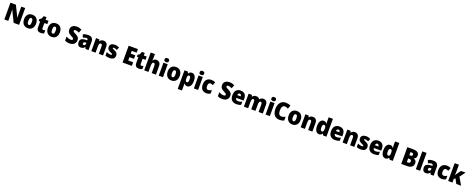

<svg xmlns="http://www.w3.org/2000/svg" viewBox="389 -4108 18737 7681"><g transform="rotate(20 9757.5 -268.0)"><path d="M698 0H466L232 -481H228Q232 -438 234.5 -387.5Q237 -337 237 -300V0H70V-714H302L535 -241H538Q536 -283 533.5 -331Q531 -379 531 -414V-714H698Z M1322 -278Q1322 -193 1293.5 -128Q1265 -63 1207.5 -26.5Q1150 10 1064 10Q985 10 927 -26.5Q869 -63 838 -128Q807 -193 807 -278Q807 -409 873.5 -486Q940 -563 1067 -563Q1142 -563 1199.5 -530Q1257 -497 1289.5 -433Q1322 -369 1322 -278ZM990 -277Q990 -205 1007.5 -167Q1025 -129 1066 -129Q1106 -129 1122.5 -167Q1139 -205 1139 -278Q1139 -350 1122.5 -387Q1106 -424 1065 -424Q1026 -424 1008 -387.5Q990 -351 990 -277Z M1673 -137Q1694 -137 1714.5 -142Q1735 -147 1757 -156V-21Q1727 -7 1694 1.5Q1661 10 1615 10Q1533 10 1488.5 -32.5Q1444 -75 1444 -182V-414H1381V-495L1461 -548L1506 -664H1625V-553H1749V-414H1625V-191Q1625 -137 1673 -137Z M2336 -278Q2336 -193 2307.5 -128Q2279 -63 2221.5 -26.5Q2164 10 2078 10Q1999 10 1941 -26.5Q1883 -63 1852 -128Q1821 -193 1821 -278Q1821 -409 1887.5 -486Q1954 -563 2081 -563Q2156 -563 2213.5 -530Q2271 -497 2303.5 -433Q2336 -369 2336 -278ZM2004 -277Q2004 -205 2021.5 -167Q2039 -129 2080 -129Q2120 -129 2136.5 -167Q2153 -205 2153 -278Q2153 -350 2136.5 -387Q2120 -424 2079 -424Q2040 -424 2022 -387.5Q2004 -351 2004 -277Z M3107 -217Q3107 -156 3078 -104Q3049 -52 2991.5 -21Q2934 10 2847 10Q2784 10 2738 0Q2692 -10 2643 -35V-207Q2695 -178 2748.5 -162.5Q2802 -147 2846 -147Q2885 -147 2903 -162Q2921 -177 2921 -200Q2921 -217 2911 -230.5Q2901 -244 2876 -259Q2851 -274 2808 -296Q2759 -321 2723 -349Q2687 -377 2667.5 -416Q2648 -455 2648 -515Q2648 -615 2715.5 -669.5Q2783 -724 2898 -724Q2958 -724 3010 -709.5Q3062 -695 3107 -673L3053 -524Q3010 -546 2970.5 -558Q2931 -570 2896 -570Q2863 -570 2847.5 -557Q2832 -544 2832 -524Q2832 -506 2842.5 -493Q2853 -480 2879.5 -464.5Q2906 -449 2955 -425Q3028 -388 3067.5 -342Q3107 -296 3107 -217Z M3447 -563Q3544 -563 3599 -512Q3654 -461 3654 -363V0H3528L3494 -73H3491Q3459 -30 3422.5 -10Q3386 10 3323 10Q3252 10 3210.5 -38.5Q3169 -87 3169 -169Q3169 -258 3225.5 -301Q3282 -344 3389 -349L3474 -352V-362Q3474 -398 3457.5 -414Q3441 -430 3412 -430Q3382 -430 3346 -419Q3310 -408 3271 -389L3221 -513Q3266 -537 3322.5 -550Q3379 -563 3447 -563ZM3436 -245Q3390 -243 3370.5 -226.5Q3351 -210 3351 -179Q3351 -150 3364.5 -136.5Q3378 -123 3400 -123Q3431 -123 3452.5 -145Q3474 -167 3474 -202V-247Z M4094 -563Q4175 -563 4224 -513Q4273 -463 4273 -360V0H4092V-304Q4092 -359 4079 -387Q4066 -415 4032 -415Q3986 -415 3970 -374Q3954 -333 3954 -246V0H3773V-553H3911L3934 -482H3942Q3965 -521 4003 -542Q4041 -563 4094 -563Z M4770 -170Q4770 -87 4717.5 -38.5Q4665 10 4552 10Q4500 10 4456 3.5Q4412 -3 4368 -21V-174Q4412 -152 4459.5 -140.5Q4507 -129 4541 -129Q4596 -129 4596 -158Q4596 -169 4588 -178Q4580 -187 4557.5 -198.5Q4535 -210 4491 -229Q4429 -257 4398 -296Q4367 -335 4367 -400Q4367 -480 4423.5 -521.5Q4480 -563 4577 -563Q4628 -563 4672.5 -551Q4717 -539 4764 -516L4716 -393Q4681 -411 4644.5 -422.5Q4608 -434 4581 -434Q4539 -434 4539 -410Q4539 -400 4546.5 -392.5Q4554 -385 4575 -374.5Q4596 -364 4638 -345Q4702 -316 4736 -277.5Q4770 -239 4770 -170Z M5498 0H5103V-714H5498V-563H5288V-445H5483V-294H5288V-153H5498Z M5854 -137Q5875 -137 5895.5 -142Q5916 -147 5938 -156V-21Q5908 -7 5875 1.5Q5842 10 5796 10Q5714 10 5669.5 -32.5Q5625 -75 5625 -182V-414H5562V-495L5642 -548L5687 -664H5806V-553H5930V-414H5806V-191Q5806 -137 5854 -137Z M6205 -641Q6205 -589 6202 -550Q6199 -511 6195 -485H6204Q6227 -526 6261.5 -544.5Q6296 -563 6344 -563Q6422 -563 6473 -513Q6524 -463 6524 -360V0H6343V-304Q6343 -415 6285 -415Q6238 -415 6221.5 -372.5Q6205 -330 6205 -247V0H6024V-760H6205Z M6734 -776Q6776 -776 6803 -757.5Q6830 -739 6830 -691Q6830 -644 6802.5 -625.5Q6775 -607 6734 -607Q6691 -607 6664.5 -625.5Q6638 -644 6638 -691Q6638 -739 6664.5 -757.5Q6691 -776 6734 -776ZM6824 -553V0H6643V-553Z M7438 -278Q7438 -193 7409.5 -128Q7381 -63 7323.5 -26.5Q7266 10 7180 10Q7101 10 7043 -26.5Q6985 -63 6954 -128Q6923 -193 6923 -278Q6923 -409 6989.5 -486Q7056 -563 7183 -563Q7258 -563 7315.5 -530Q7373 -497 7405.5 -433Q7438 -369 7438 -278ZM7106 -277Q7106 -205 7123.5 -167Q7141 -129 7182 -129Q7222 -129 7238.5 -167Q7255 -205 7255 -278Q7255 -350 7238.5 -387Q7222 -424 7181 -424Q7142 -424 7124 -387.5Q7106 -351 7106 -277Z M7854 -563Q7940 -563 7989 -488.5Q8038 -414 8038 -277Q8038 -138 7986 -64Q7934 10 7852 10Q7801 10 7769.5 -10Q7738 -30 7719 -60H7713Q7715 -35 7717 -11Q7719 13 7719 37V240H7538V-553H7684L7710 -483H7719Q7742 -522 7773 -542.5Q7804 -563 7854 -563ZM7789 -419Q7750 -419 7734.5 -388Q7719 -357 7719 -292V-271Q7719 -205 7734 -172Q7749 -139 7789 -139Q7822 -139 7838.5 -171.5Q7855 -204 7855 -277Q7855 -352 7838 -385.5Q7821 -419 7789 -419Z M8229 -776Q8271 -776 8298 -757.5Q8325 -739 8325 -691Q8325 -644 8297.5 -625.5Q8270 -607 8229 -607Q8186 -607 8159.5 -625.5Q8133 -644 8133 -691Q8133 -739 8159.5 -757.5Q8186 -776 8229 -776ZM8319 -553V0H8138V-553Z M8675 10Q8554 10 8486 -58.5Q8418 -127 8418 -274Q8418 -414 8490 -488.5Q8562 -563 8685 -563Q8734 -563 8776.5 -552Q8819 -541 8856 -521L8805 -384Q8774 -400 8746 -408.5Q8718 -417 8689 -417Q8650 -417 8625.5 -381Q8601 -345 8601 -275Q8601 -202 8625.5 -169.5Q8650 -137 8691 -137Q8767 -137 8839 -186V-39Q8806 -16 8766 -3Q8726 10 8675 10Z M9611 -217Q9611 -156 9582 -104Q9553 -52 9495.5 -21Q9438 10 9351 10Q9288 10 9242 0Q9196 -10 9147 -35V-207Q9199 -178 9252.5 -162.5Q9306 -147 9350 -147Q9389 -147 9407 -162Q9425 -177 9425 -200Q9425 -217 9415 -230.5Q9405 -244 9380 -259Q9355 -274 9312 -296Q9263 -321 9227 -349Q9191 -377 9171.5 -416Q9152 -455 9152 -515Q9152 -615 9219.5 -669.5Q9287 -724 9402 -724Q9462 -724 9514 -709.5Q9566 -695 9611 -673L9557 -524Q9514 -546 9474.5 -558Q9435 -570 9400 -570Q9367 -570 9351.5 -557Q9336 -544 9336 -524Q9336 -506 9346.5 -493Q9357 -480 9383.5 -464.5Q9410 -449 9459 -425Q9532 -388 9571.5 -342Q9611 -296 9611 -217Z M9931 -563Q10043 -563 10108 -499Q10173 -435 10173 -310V-225H9860Q9861 -177 9888.5 -150Q9916 -123 9971 -123Q10018 -123 10057.5 -133.5Q10097 -144 10140 -166V-31Q10101 -10 10056 0Q10011 10 9948 10Q9824 10 9751.5 -59.5Q9679 -129 9679 -273Q9679 -419 9747 -491Q9815 -563 9931 -563ZM9937 -434Q9906 -434 9885.5 -413Q9865 -392 9862 -343H10008Q10008 -385 9989 -409.5Q9970 -434 9937 -434Z M10895 -563Q10982 -563 11027.5 -514Q11073 -465 11073 -360V0H10893V-303Q10893 -363 10878 -389Q10863 -415 10834 -415Q10792 -415 10776.5 -376Q10761 -337 10761 -260V0H10581V-303Q10581 -362 10567 -388.5Q10553 -415 10524 -415Q10481 -415 10465.5 -372.5Q10450 -330 10450 -244V0H10269V-553H10407L10431 -485H10438Q10457 -520 10496 -541.5Q10535 -563 10592 -563Q10648 -563 10684 -542.5Q10720 -522 10740 -487H10748Q10771 -523 10808.5 -543Q10846 -563 10895 -563Z M11284 -776Q11326 -776 11353 -757.5Q11380 -739 11380 -691Q11380 -644 11352.5 -625.5Q11325 -607 11284 -607Q11241 -607 11214.5 -625.5Q11188 -644 11188 -691Q11188 -739 11214.5 -757.5Q11241 -776 11284 -776ZM11374 -553V0H11193V-553Z M11803 -570Q11741 -570 11706.5 -512.5Q11672 -455 11672 -354Q11672 -144 11812 -144Q11855 -144 11895 -157Q11935 -170 11975 -189V-30Q11932 -9 11886.5 0.5Q11841 10 11789 10Q11684 10 11616 -34.5Q11548 -79 11515 -161Q11482 -243 11482 -355Q11482 -464 11519 -547Q11556 -630 11626.5 -677Q11697 -724 11798 -724Q11848 -724 11900.5 -712Q11953 -700 12004 -674L11950 -526Q11914 -546 11878.5 -558Q11843 -570 11803 -570Z M12585 -278Q12585 -193 12556.5 -128Q12528 -63 12470.5 -26.5Q12413 10 12327 10Q12248 10 12190 -26.5Q12132 -63 12101 -128Q12070 -193 12070 -278Q12070 -409 12136.5 -486Q12203 -563 12330 -563Q12405 -563 12462.5 -530Q12520 -497 12552.5 -433Q12585 -369 12585 -278ZM12253 -277Q12253 -205 12270.5 -167Q12288 -129 12329 -129Q12369 -129 12385.5 -167Q12402 -205 12402 -278Q12402 -350 12385.5 -387Q12369 -424 12328 -424Q12289 -424 12271 -387.5Q12253 -351 12253 -277Z M13006 -563Q13087 -563 13136 -513Q13185 -463 13185 -360V0H13004V-304Q13004 -359 12991 -387Q12978 -415 12944 -415Q12898 -415 12882 -374Q12866 -333 12866 -246V0H12685V-553H12823L12846 -482H12854Q12877 -521 12915 -542Q12953 -563 13006 -563Z M13466 10Q13383 10 13332 -64.5Q13281 -139 13281 -277Q13281 -415 13332.5 -489Q13384 -563 13469 -563Q13518 -563 13550 -541.5Q13582 -520 13604 -482H13609Q13606 -509 13603.5 -542Q13601 -575 13601 -603V-760H13782V0H13643L13609 -64H13601Q13579 -31 13548 -10.5Q13517 10 13466 10ZM13535 -135Q13576 -135 13593 -165.5Q13610 -196 13611 -261V-282Q13611 -348 13594.5 -381.5Q13578 -415 13534 -415Q13502 -415 13483 -380.5Q13464 -346 13464 -276Q13464 -203 13483.5 -169Q13503 -135 13535 -135Z M14132 -563Q14244 -563 14309 -499Q14374 -435 14374 -310V-225H14061Q14062 -177 14089.5 -150Q14117 -123 14172 -123Q14219 -123 14258.5 -133.5Q14298 -144 14341 -166V-31Q14302 -10 14257 0Q14212 10 14149 10Q14025 10 13952.5 -59.5Q13880 -129 13880 -273Q13880 -419 13948 -491Q14016 -563 14132 -563ZM14138 -434Q14107 -434 14086.5 -413Q14066 -392 14063 -343H14209Q14209 -385 14190 -409.5Q14171 -434 14138 -434Z M14791 -563Q14872 -563 14921 -513Q14970 -463 14970 -360V0H14789V-304Q14789 -359 14776 -387Q14763 -415 14729 -415Q14683 -415 14667 -374Q14651 -333 14651 -246V0H14470V-553H14608L14631 -482H14639Q14662 -521 14700 -542Q14738 -563 14791 -563Z M15467 -170Q15467 -87 15414.5 -38.5Q15362 10 15249 10Q15197 10 15153 3.5Q15109 -3 15065 -21V-174Q15109 -152 15156.5 -140.5Q15204 -129 15238 -129Q15293 -129 15293 -158Q15293 -169 15285 -178Q15277 -187 15254.5 -198.5Q15232 -210 15188 -229Q15126 -257 15095 -296Q15064 -335 15064 -400Q15064 -480 15120.5 -521.5Q15177 -563 15274 -563Q15325 -563 15369.5 -551Q15414 -539 15461 -516L15413 -393Q15378 -411 15341.5 -422.5Q15305 -434 15278 -434Q15236 -434 15236 -410Q15236 -400 15243.5 -392.5Q15251 -385 15272 -374.5Q15293 -364 15335 -345Q15399 -316 15433 -277.5Q15467 -239 15467 -170Z M15791 -563Q15903 -563 15968 -499Q16033 -435 16033 -310V-225H15720Q15721 -177 15748.5 -150Q15776 -123 15831 -123Q15878 -123 15917.5 -133.5Q15957 -144 16000 -166V-31Q15961 -10 15916 0Q15871 10 15808 10Q15684 10 15611.5 -59.5Q15539 -129 15539 -273Q15539 -419 15607 -491Q15675 -563 15791 -563ZM15797 -434Q15766 -434 15745.5 -413Q15725 -392 15722 -343H15868Q15868 -385 15849 -409.5Q15830 -434 15797 -434Z M16292 10Q16209 10 16158 -64.5Q16107 -139 16107 -277Q16107 -415 16158.5 -489Q16210 -563 16295 -563Q16344 -563 16376 -541.5Q16408 -520 16430 -482H16435Q16432 -509 16429.5 -542Q16427 -575 16427 -603V-760H16608V0H16469L16435 -64H16427Q16405 -31 16374 -10.5Q16343 10 16292 10ZM16361 -135Q16402 -135 16419 -165.5Q16436 -196 16437 -261V-282Q16437 -348 16420.5 -381.5Q16404 -415 16360 -415Q16328 -415 16309 -380.5Q16290 -346 16290 -276Q16290 -203 16309.5 -169Q16329 -135 16361 -135Z M17201 -714Q17343 -714 17406.5 -669Q17470 -624 17470 -536Q17470 -470 17438 -430Q17406 -390 17365 -379V-374Q17397 -365 17424 -346Q17451 -327 17467 -294Q17483 -261 17483 -209Q17483 -112 17414.5 -56Q17346 0 17227 0H16967V-714ZM17202 -439Q17244 -439 17263 -458Q17282 -477 17282 -509Q17282 -571 17199 -571H17152V-439ZM17152 -300V-146H17211Q17256 -146 17274.5 -167Q17293 -188 17293 -224Q17293 -256 17274 -278Q17255 -300 17208 -300Z M17769 0H17588V-760H17769Z M18139 -563Q18236 -563 18291 -512Q18346 -461 18346 -363V0H18220L18186 -73H18183Q18151 -30 18114.5 -10Q18078 10 18015 10Q17944 10 17902.5 -38.5Q17861 -87 17861 -169Q17861 -258 17917.5 -301Q17974 -344 18081 -349L18166 -352V-362Q18166 -398 18149.5 -414Q18133 -430 18104 -430Q18074 -430 18038 -419Q18002 -408 17963 -389L17913 -513Q17958 -537 18014.5 -550Q18071 -563 18139 -563ZM18128 -245Q18082 -243 18062.5 -226.5Q18043 -210 18043 -179Q18043 -150 18056.5 -136.5Q18070 -123 18092 -123Q18123 -123 18144.5 -145Q18166 -167 18166 -202V-247Z M18700 10Q18579 10 18511 -58.5Q18443 -127 18443 -274Q18443 -414 18515 -488.5Q18587 -563 18710 -563Q18759 -563 18801.5 -552Q18844 -541 18881 -521L18830 -384Q18799 -400 18771 -408.5Q18743 -417 18714 -417Q18675 -417 18650.5 -381Q18626 -345 18626 -275Q18626 -202 18650.5 -169.5Q18675 -137 18716 -137Q18792 -137 18864 -186V-39Q18831 -16 18791 -3Q18751 10 18700 10Z M19146 -460Q19146 -424 19143.5 -384.5Q19141 -345 19137 -310H19140Q19151 -330 19166 -354Q19181 -378 19193 -394L19307 -553H19505L19329 -318L19515 0H19312L19203 -199L19146 -155V0H18965V-760H19146Z"/></g></svg>

Font: Noto Sans Ethiopic SemiCondensed Black
Style: Regular
Weight: 900
Width: 4
Designer: Monotype Design Team
Foundry: Monotype Imaging Inc.
Version: Version 2.102; ttfautohint (v1.8.4.7-5d5b)